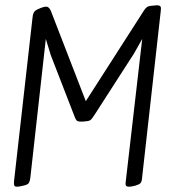

<svg xmlns="http://www.w3.org/2000/svg" viewBox="-20 -697 658 725"><path d="M572 -677Q583 -677 586 -672.5Q589 -668 587 -655L517 -30Q516 -11 510.5 -5.5Q505 0 491 4Q476 8 467 8Q458 8 455.5 3.5Q453 -1 455 -13L517 -550L486 -495L338 -265Q327 -247 320.5 -243Q314 -239 295 -238Q277 -237 271.5 -240.5Q266 -244 260 -261L172 -488L153 -550L95 -30Q93 -11 88 -5Q83 1 68 4Q53 8 44 8Q36 8 34 3.5Q32 -1 33 -13L103 -632Q105 -649 111.5 -655Q118 -661 134 -667Q147 -672 154 -672Q165 -672 172 -656L304 -315L524 -658Q531 -668 536 -671Q541 -674 550 -675Q568 -677 572 -677Z"/></svg>

Font: Farsan
Style: Regular
Weight: 400
Version: Version 1.001g;PS 1.001;hotconv 1.0.86;makeotf.lib2.5.63406 